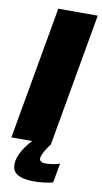

<svg xmlns="http://www.w3.org/2000/svg" viewBox="-117 -719 513 961"><g transform="rotate(10 139.0 -239.0)"><path d="M-21 0H180L299 -675H98.5ZM124.5 197.5Q148.5 197.5 169.5 195.2Q190.5 193 205.5 190Q220.5 187 224 186L242 87Q238 88.5 226 91.8Q214 95 198.5 97Q183 99 168.5 99Q153.5 99 146.2 93.2Q139 87.5 139 79Q139 68.5 146.2 53.5Q153.5 38.5 163.2 23.5Q173 8.5 180 0H85Q71 14 55 35.8Q39 57.5 28.2 82.5Q17.5 107.5 17.5 131.5Q17.5 157.5 32.8 171.8Q48 186 72.8 191.8Q97.5 197.5 124.5 197.5Z"/></g></svg>

Font: Anybody Condensed Black
Style: Italic
Weight: 900
Width: 3
Italic angle: -10°
Version: Version 1.113;gftools[0.9.25]